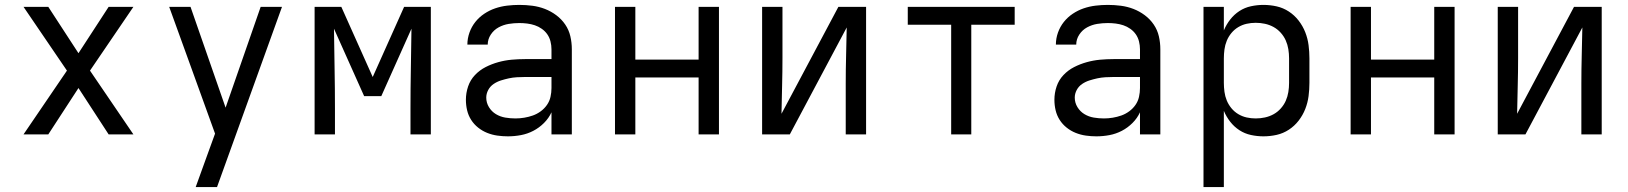

<svg xmlns="http://www.w3.org/2000/svg" viewBox="-20 -548 6640 783"><path d="M76 0 253 -260 76 -520H177L300 -331L423 -520H524L347 -260L524 0H423L300 -189L177 0Z M778 215Q791 180 803.5 144.5Q816 109 829 74L857 -3L758 -277L670 -520H757L900 -109L1043 -520H1130L865 215Z M1263 0V-520H1372L1500 -234L1628 -520H1737V0H1654V-104Q1654 -186 1655.5 -267.5Q1657 -349 1658 -431L1535 -156H1465L1342 -431Q1343 -349 1344.5 -267.5Q1346 -186 1346 -104V0Z M2051 8Q2030 8 2008.5 5Q1987 2 1967 -6Q1947 -14 1930 -27.5Q1913 -41 1901.5 -59Q1890 -77 1885 -98Q1880 -119 1880 -141Q1880 -169 1889 -195.5Q1898 -222 1917 -242Q1936 -262 1960.5 -274.5Q1985 -287 2012 -294.5Q2039 -302 2066.5 -304.5Q2094 -307 2121 -307H2229V-347Q2229 -363 2225 -379Q2221 -395 2212 -408Q2203 -421 2189.5 -430.5Q2176 -440 2161 -445Q2146 -450 2130 -452Q2114 -454 2098 -454Q2076 -454 2054.5 -450.5Q2033 -447 2013.5 -436.5Q1994 -426 1981.5 -407Q1969 -388 1969 -366H1886Q1886 -391 1894.5 -415Q1903 -439 1918.5 -458.5Q1934 -478 1955 -492Q1976 -506 1999.5 -514Q2023 -522 2048 -525Q2073 -528 2098 -528Q2125 -528 2151.5 -524.5Q2178 -521 2202.5 -511.5Q2227 -502 2248.5 -486Q2270 -470 2285 -448Q2300 -426 2306 -400Q2312 -374 2312 -347V0H2229V-90Q2218 -66 2198.5 -46.5Q2179 -27 2155 -14.5Q2131 -2 2104.5 3Q2078 8 2051 8ZM2082 -65Q2100 -65 2118 -68Q2136 -71 2153 -77Q2170 -83 2185 -94Q2200 -105 2210.5 -120Q2221 -135 2225 -153Q2229 -171 2229 -189V-234H2121Q2105 -234 2088 -233Q2071 -232 2055 -228.5Q2039 -225 2023 -220Q2007 -215 1993 -205.5Q1979 -196 1971 -181Q1963 -166 1963 -150Q1963 -129 1974 -111Q1985 -93 2002.5 -82.5Q2020 -72 2040.5 -68.5Q2061 -65 2082 -65Z M2488 0V-520H2571V-305H2829V-520H2912V0H2829V-232H2571V0Z M3088 0V-520H3171V-312Q3171 -255 3169.5 -198Q3168 -141 3167 -84L3399 -520H3512V0H3429V-208Q3429 -265 3430.5 -322Q3432 -379 3433 -436L3201 0Z M3859 0V-447H3682V-520H4118V-447H3941V0Z M4451 8Q4430 8 4408.5 5Q4387 2 4367 -6Q4347 -14 4330 -27.5Q4313 -41 4301.5 -59Q4290 -77 4285 -98Q4280 -119 4280 -141Q4280 -169 4289 -195.5Q4298 -222 4317 -242Q4336 -262 4360.5 -274.5Q4385 -287 4412 -294.5Q4439 -302 4466.5 -304.5Q4494 -307 4521 -307H4629V-347Q4629 -363 4625 -379Q4621 -395 4612 -408Q4603 -421 4589.5 -430.5Q4576 -440 4561 -445Q4546 -450 4530 -452Q4514 -454 4498 -454Q4476 -454 4454.5 -450.5Q4433 -447 4413.5 -436.5Q4394 -426 4381.5 -407Q4369 -388 4369 -366H4286Q4286 -391 4294.5 -415Q4303 -439 4318.5 -458.5Q4334 -478 4355 -492Q4376 -506 4399.5 -514Q4423 -522 4448 -525Q4473 -528 4498 -528Q4525 -528 4551.5 -524.5Q4578 -521 4602.5 -511.5Q4627 -502 4648.5 -486Q4670 -470 4685 -448Q4700 -426 4706 -400Q4712 -374 4712 -347V0H4629V-90Q4618 -66 4598.5 -46.5Q4579 -27 4555 -14.5Q4531 -2 4504.5 3Q4478 8 4451 8ZM4482 -65Q4500 -65 4518 -68Q4536 -71 4553 -77Q4570 -83 4585 -94Q4600 -105 4610.5 -120Q4621 -135 4625 -153Q4629 -171 4629 -189V-234H4521Q4505 -234 4488 -233Q4471 -232 4455 -228.5Q4439 -225 4423 -220Q4407 -215 4393 -205.5Q4379 -196 4371 -181Q4363 -166 4363 -150Q4363 -129 4374 -111Q4385 -93 4402.5 -82.5Q4420 -72 4440.5 -68.5Q4461 -65 4482 -65Z M4888 215V-520H4971V-424Q4981 -448 4997 -468.5Q5013 -489 5034.5 -503Q5056 -517 5081.5 -522.5Q5107 -528 5132 -528Q5160 -528 5186.5 -522Q5213 -516 5236 -501Q5259 -486 5276 -464Q5293 -442 5303 -416.5Q5313 -391 5316.5 -364Q5320 -337 5320 -310V-210Q5320 -183 5316.5 -156Q5313 -129 5303 -103.5Q5293 -78 5276 -56Q5259 -34 5236 -19Q5213 -4 5186.5 2Q5160 8 5132 8Q5107 8 5081.5 2.5Q5056 -3 5034.5 -17Q5013 -31 4997 -51.5Q4981 -72 4971 -96V215ZM5101 -65Q5120 -65 5138.5 -69Q5157 -73 5173.5 -82Q5190 -91 5203 -105.5Q5216 -120 5223.5 -137Q5231 -154 5234 -172.5Q5237 -191 5237 -210V-310Q5237 -329 5234 -347.5Q5231 -366 5223.5 -383Q5216 -400 5203 -414.5Q5190 -429 5173.5 -438Q5157 -447 5138.5 -451Q5120 -455 5101 -455Q5082 -455 5064 -451Q5046 -447 5030 -437.5Q5014 -428 5002 -413.5Q4990 -399 4983 -382Q4976 -365 4973.5 -346.5Q4971 -328 4971 -310V-210Q4971 -192 4973.5 -173.5Q4976 -155 4983 -138Q4990 -121 5002 -106.5Q5014 -92 5030 -82.5Q5046 -73 5064 -69Q5082 -65 5101 -65Z M5488 0V-520H5571V-305H5829V-520H5912V0H5829V-232H5571V0Z M6088 0V-520H6171V-312Q6171 -255 6169.5 -198Q6168 -141 6167 -84L6399 -520H6512V0H6429V-208Q6429 -265 6430.5 -322Q6432 -379 6433 -436L6201 0Z"/></svg>

Font: Iosevka Fixed Extended
Style: Regular
Weight: 400
Width: 7
Monospace: yes
Designer: Belleve Invis
Foundry: Belleve Invis
Version: Version 24.1.1; ttfautohint (v1.8.4)